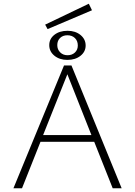

<svg xmlns="http://www.w3.org/2000/svg" viewBox="-20 -1009 724 1029"><path d="M473 -954 235 -853 222 -877 456 -989ZM342 -844Q384 -844 411.5 -821.5Q439 -799 439 -765Q439 -732 411.5 -710Q384 -688 341 -688Q299 -688 271.5 -710.5Q244 -733 244 -767Q244 -801 271.5 -822.5Q299 -844 342 -844ZM397 -765Q397 -790 381.5 -805Q366 -820 341 -820Q317 -820 302 -805.5Q287 -791 287 -767Q287 -744 302.5 -728.5Q318 -713 342 -713Q366 -713 381.5 -727.5Q397 -742 397 -765ZM584 0 485 -249H197L98 0H52L323 -658H363L632 0ZM211 -285H470L341 -611Z"/></svg>

Font: EauTestInfant Light
Style: Regular
Weight: 300
Designer: Christian Thalmann (Catharsis Fonts)
Version: Version 0.001;PS 000.001;hotconv 1.0.88;makeotf.lib2.5.64775